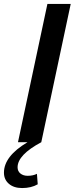

<svg xmlns="http://www.w3.org/2000/svg" viewBox="-69 -720 378 972"><path d="M43 232Q1 232 -24 210.5Q-49 189 -49 154Q-49 71 70 0H22L171 -700H289L140 0Q20 64 20 127Q20 147 34.5 158.5Q49 170 71 170Q98 170 118 160L122 213Q89 232 43 232Z"/></svg>

Font: Red Hat Text Medium
Style: Italic
Weight: 500
Italic angle: -12°
Designer: Pentagram, MCKL
Foundry: Pentagram, MCKL
Version: Version 1.023; ttfautohint (v1.8.3)